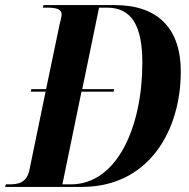

<svg xmlns="http://www.w3.org/2000/svg" viewBox="-52 -734 742 754"><path d="M-32 0H270C532 0 658 -221 658 -453C658 -623 567 -714 399 -714H119L116 -704H132C167 -704 190 -699 190 -677C190 -668 186 -654 182 -638L129 -384H71L69 -374H127L63 -64C52 -17 21 -10 -15 -10H-29ZM226 -10H193L268 -374H394L396 -384H271L337 -704H368C467 -704 507 -630 507 -487C507 -238 409 -10 226 -10Z"/></svg>

Font: Noto Serif Display Condensed
Style: Bold Italic
Weight: 700
Width: 3
Italic angle: -12°
Designer: Monotype Design Team
Foundry: Monotype Imaging Inc.
Version: Version 2.009